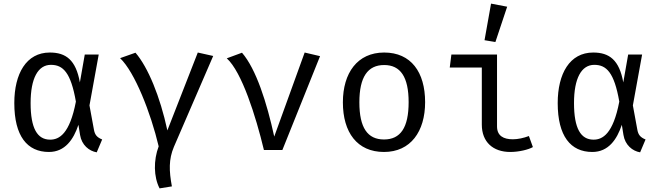

<svg xmlns="http://www.w3.org/2000/svg" viewBox="-20 -828 3640 1060"><path d="M255 -538C125 -538 59 -421 59 -259C59 -77 130 11 250 11C339 11 386 -58 413 -139L422 -83C431 -27 472 6 514 13L544 -58C514 -70 504 -85 499 -110L474 -246L525 -527H448L421 -373C399 -497 344 -538 255 -538ZM261 -470C328 -470 371 -428 399 -267C365 -89 307 -57 257 -57C186 -57 149 -119 149 -259C149 -396 190 -470 261 -470Z M1072 -538 904 -108C864 -295 797 -457 728 -537L643 -507C724 -430 812 -206 856 -20C827 57 828 148 861 212L929 201C913 115 911 52 940 -17L1157 -519Z M1437 0H1539L1747 -518L1662 -538L1494 -74C1453 -262 1394 -447 1316 -537L1232 -506C1315 -431 1392 -188 1437 0Z M2101 -538C1953 -538 1873 -425 1873 -263C1873 -97 1952 11 2100 11C2247 11 2327 -102 2327 -264C2327 -430 2249 -538 2101 -538ZM2101 -469C2191 -469 2236 -403 2236 -264C2236 -123 2191 -58 2100 -58C2009 -58 1964 -123 1964 -263C1964 -403 2010 -469 2101 -469Z M2691 -808 2655 -606 2715 -596 2780 -791ZM2640 -455V-140C2640 -44 2702 11 2797 11C2845 11 2898 -2 2922 -16L2900 -77C2871 -66 2839 -59 2811 -59C2760 -59 2724 -78 2724 -130V-527H2472L2463 -455Z M3255 -538C3125 -538 3059 -421 3059 -259C3059 -77 3130 11 3250 11C3339 11 3386 -58 3413 -139L3422 -83C3431 -27 3472 6 3514 13L3544 -58C3514 -70 3504 -85 3499 -110L3474 -246L3525 -527H3448L3421 -373C3399 -497 3344 -538 3255 -538ZM3261 -470C3328 -470 3371 -428 3399 -267C3365 -89 3307 -57 3257 -57C3186 -57 3149 -119 3149 -259C3149 -396 3190 -470 3261 -470Z"/></svg>

Font: FiraMono Nerd Font
Style: Regular
Weight: 400
Designer: Carrois Corporate & Edenspiekermann AG
Foundry: Carrois Corporate GbR & Edenspiekermann AG
Version: Version 003.206;Nerd Fonts 3.3.0